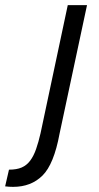

<svg xmlns="http://www.w3.org/2000/svg" viewBox="-116 -520 385 748"><path d="M148 -500H223L116 1Q94 120 49.5 164Q5 208 -65 208Q-73 208 -80.5 207.5Q-88 207 -96 206L-81 141Q-51 141 -31.5 132.5Q-12 124 1.5 106Q15 88 24.5 61Q34 34 42 -1Z"/></svg>

Font: PT Sans
Style: Italic
Weight: 400
Italic angle: -12°
Designer: A.Korolkova, O.Umpeleva, V.Yefimov
Foundry: ParaType Ltd
Version: Version 2.003W OFL